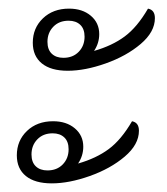

<svg xmlns="http://www.w3.org/2000/svg" viewBox="-20 -489 388 445"><path d="M339 -447Q339 -415 306 -387Q273 -359 225 -342Q177 -325 137 -325Q98 -325 77 -342Q56 -359 56 -390Q56 -424 79.5 -446.5Q103 -469 140 -469Q171 -469 190.5 -452.5Q210 -436 210 -410Q210 -389 198 -371Q240 -383 269 -404.5Q298 -426 323 -469Q339 -466 339 -447ZM176 -404Q176 -422 166 -431.5Q156 -441 139 -441Q117 -441 103.5 -427Q90 -413 90 -392Q90 -374 100 -364.5Q110 -355 127 -355Q149 -355 162.5 -369Q176 -383 176 -404ZM302 -186Q302 -154 269 -126Q236 -98 188 -81Q140 -64 100 -64Q61 -64 40 -81Q19 -98 19 -129Q19 -163 42.5 -185.5Q66 -208 103 -208Q134 -208 153.5 -191.5Q173 -175 173 -149Q173 -128 161 -110Q203 -122 232 -143.5Q261 -165 286 -208Q302 -205 302 -186ZM139 -143Q139 -161 129 -170.5Q119 -180 102 -180Q80 -180 66.5 -166Q53 -152 53 -131Q53 -113 63 -103.5Q73 -94 90 -94Q112 -94 125.5 -108Q139 -122 139 -143Z"/></svg>

Font: Thasadith
Style: Italic
Weight: 400
Italic angle: -9°
Designer: Cadson Demak Co.,Ltd.
Foundry: Cadson Demak Co.,Ltd.
Version: Version 1.000; ttfautohint (v1.6)